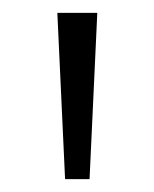

<svg xmlns="http://www.w3.org/2000/svg" viewBox="-20 -734 239 298"><path d="M131 -714 119 -456H81L69 -714Z"/></svg>

Font: Noto Sans Lao Light
Style: Regular
Weight: 300
Designer: Monotype Design Team
Foundry: Monotype Imaging Inc.
Version: Version 2.003; ttfautohint (v1.8.4.7-5d5b)